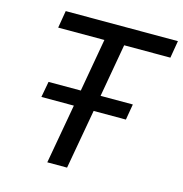

<svg xmlns="http://www.w3.org/2000/svg" viewBox="-104 -796 850 891"><g transform="rotate(15 321.0 -350.0)"><path d="M406 -617 361 -362H516L503 -286H348L297 0H202L253 -286H97L111 -362H266L311 -617H89L103 -700H642L628 -617Z"/></g></svg>

Font: Bai Jamjuree Medium
Style: Italic
Weight: 500
Italic angle: -10°
Version: Version 1.000; ttfautohint (v1.6)